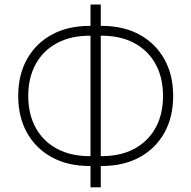

<svg xmlns="http://www.w3.org/2000/svg" viewBox="-20 -783 836 839"><path d="M371.6 -57.6Q276.4 -57.6 206.3 -95.9Q136.2 -134.3 97.9 -203.1Q59.6 -272 59.6 -363.8Q59.6 -455.6 97.9 -524.4Q136.2 -593.3 206.3 -631.6Q276.4 -669.9 371.6 -669.9H424.3Q520 -669.9 589.8 -631.6Q659.7 -593.3 698.2 -524.4Q736.8 -455.6 736.8 -363.8Q736.8 -272 698.5 -203.1Q660.2 -134.3 590.1 -95.9Q520 -57.6 424.3 -57.6ZM372.6 -100.6H423.3Q507.3 -100.6 567.4 -133.1Q627.4 -165.5 659.9 -224.6Q692.4 -283.7 692.4 -363.8Q692.4 -443.8 659.9 -502.9Q627.4 -562 567.4 -594.5Q507.3 -627 423.3 -627H372.6Q289.1 -627 228.8 -594.5Q168.5 -562 136 -502.9Q103.5 -443.8 103.5 -363.8Q103.5 -283.7 136 -224.6Q168.5 -165.5 228.8 -133.1Q289.1 -100.6 372.6 -100.6ZM375.5 35.6V-763.2H420.4V35.6Z"/></svg>

Font: Inter 20pt ExtraLight
Style: Regular
Weight: 250
Version: Version 4.001;git-66647c0bb